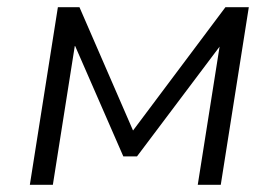

<svg xmlns="http://www.w3.org/2000/svg" viewBox="-20 -514 775 534"><path d="M63 0 141 -494H201L350 -151L607 -494H672L594 0H530L591 -386H592L361 -79H323L189 -386H188L127 0Z"/></svg>

Font: Nunito Sans 7pt Light
Style: Italic
Weight: 300
Italic angle: -9°
Designer: Vernon Adams
Foundry: Vernon Adams
Version: Version 3.101;gftools[0.9.27]